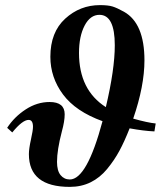

<svg xmlns="http://www.w3.org/2000/svg" viewBox="-20 -718 629 751"><path d="M589 -235 584 -204Q541 -206 487 -216Q467 -165 447 -128Q427 -91 399 -57Q371 -23 334.5 -5Q298 13 253 13Q93 13 93 -115Q93 -136 101 -172Q109 -208 109 -222Q109 -249 92 -249Q68 -249 28 -200L8 -218Q36 -261 80.5 -290Q125 -319 174 -319Q233 -319 233 -271Q233 -244 222 -204Q203 -131 203 -85Q203 -50 217 -33Q231 -16 253 -16Q320 -16 381 -244Q276 -282 226.5 -348.5Q177 -415 177 -496Q177 -592 235 -645Q293 -698 371 -698Q403 -698 420.5 -692.5Q438 -687 465 -672Q545 -627 545 -482Q545 -382 501 -254Q558 -238 589 -235ZM429 -541Q429 -660 369 -660Q333 -660 311 -618Q289 -576 289 -511Q289 -366 394 -299Q429 -447 429 -541Z"/></svg>

Font: STIX
Style: Bold Italic
Weight: 700
Italic angle: -16.33°
Designer: MicroPress Inc., with final additions and corrections provided by Coen Hoffman, Elsevier (retired)
Version: Version 1.1.1